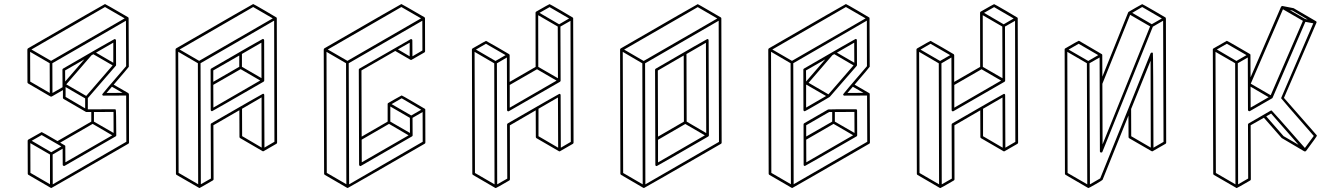

<svg xmlns="http://www.w3.org/2000/svg" viewBox="-20 -854 6632 949"><path d="M233.9 75.2Q232.9 75.2 232.4 74.7H231.4V74.2H230.5L120.6 10.3Q117.2 8.3 117.2 4.4L116.7 -158.7Q117.2 -162.1 120.1 -164.1Q184.6 -201.2 186 -201.2Q188 -201.2 264.2 -156.7L431.2 -252.9V-300.3H407.7L404.8 -300.8L293.9 -365.2Q291 -367.2 291 -371.1V-408.7L235.8 -377L234.4 -376.5Q231.4 -376.5 230 -377H229.5L119.1 -441.4Q116.2 -443.4 115.7 -446.8L115.2 -609.9H115.7Q115.7 -613.3 118.7 -615.2Q497.1 -834 499 -834Q501 -834 612.8 -769Q612.8 -768.6 613.3 -768.6V-768.1H613.8V-767.6H614.3V-767.1L615.2 -766.6L615.7 -763.7L616.7 -523.9Q616.7 -522.5 542 -435.5L613.8 -394V-393.6H614.3L616.2 -391.1V-390.6Q616.7 -389.6 616.7 -389.2Q616.7 -388.7 617.2 -388.2L617.7 -149.4Q617.7 -145.5 614.3 -143.6Q235.8 75.2 233.9 75.2ZM506.3 -394.5 585.9 -395 533.2 -425.3ZM226.1 -394.5 225.6 -541.5 128.9 -597.7 129.4 -450.7ZM232.4 -553.2 596.2 -763.2 499 -819.3 135.3 -609.4ZM302.2 -451.2 397 -560.5 301.8 -505.9ZM400.9 -318.4V-367.7L304.2 -423.8V-375ZM406.2 -379.9 536.6 -530.8 441.4 -585.9 432.1 -580.6 307.6 -437ZM540 -543.9V-643.1L454.6 -593.8ZM303.2 -51.8 534.7 -185.1 438 -241.7 277.3 -148.9 301.3 -134.8 302.7 -132.3ZM541.5 -196.8 541 -300.8 444.3 -300.3V-252.9ZM227.1 56.6V-90.3L129.9 -146.5L130.4 0.5ZM233.4 -101.6 283.2 -130.4 186 -186.5 136.7 -158.2ZM240.7 57.1 604.5 -153.3 603.5 -381.8 491.7 -381.3Q485.4 -381.3 485.4 -388.2Q485.4 -390.1 603.5 -526.9L602.5 -751.5L238.8 -541.5L239.3 -394.5L289.1 -422.9L288.6 -509.3Q288.6 -513.2 292 -515.1Q543.9 -661.1 546.4 -661.1Q548.3 -661.1 549.8 -660.2Q553.2 -658.2 553.2 -654.8L553.7 -532.7L553.2 -529.8L552.2 -528.3H551.8L414.1 -369.1V-313.5L547.4 -314Q550.3 -314 552.2 -312Q554.2 -310.1 554.7 -185.1V-184.6Q554.2 -181.2 551.3 -179.7L298.3 -33.7Q290 -33.7 290 -40L289.6 -119.1L240.2 -90.3Q240.2 3.9 240.7 57.1Z M1027.8 -304.2Q1026.4 -304.2 1024.9 -305.2Q1021.5 -307.1 1021.5 -311L1021 -509.8Q1021 -513.2 1023.9 -515.1Q1276.4 -661.6 1278.8 -661.6Q1284.7 -661.6 1285.6 -654.8L1286.1 -455.6Q1285.6 -452.1 1282.7 -450.2Q1029.8 -304.2 1027.8 -304.2ZM1034.2 -449.7 1162.6 -523.9V-579.6L1034.2 -505.9ZM1034.7 -322.3 1266.1 -456.1 1169.4 -512.2 1034.2 -434.6ZM1272.5 -467.8 1272 -643.1 1175.8 -587.4V-523.9ZM966.3 75.2 963.9 74.7Q963.9 74.2 963.4 74.2L852.5 10.3Q849.6 8.3 849.6 4.4L847.7 -609.9Q848.1 -613.3 851.1 -615.2Q1229.5 -834 1231.4 -834Q1233.4 -834 1289.6 -801.3L1345.7 -768.1L1346.7 -767.6L1348.1 -764.2L1349.6 -149.4Q1349.6 -145.5 1346.7 -143.6L1282.2 -106.4H1278.8L1167 -171.4Q1163.6 -173.3 1163.6 -177.2L1163.1 -309.1L1034.7 -234.9L1035.6 32.2Q1035.6 35.6 1032.2 37.6Q967.8 75.2 966.3 75.2ZM959.5 56.6 958 -541.5 860.8 -598.1 862.8 0.5ZM964.4 -553.2 1328.1 -763.2 1231.4 -819.3 867.7 -609.4ZM1273.4 -124.5 1272.9 -372.6 1176.3 -316.4 1176.8 -181.2ZM972.7 56.6 1022.5 28.3 1021.5 -238.8Q1021.5 -242.7 1024.9 -244.6Q1277.8 -390.6 1279.8 -390.6Q1286.1 -390.6 1286.1 -383.8L1287.1 -124.5L1336.4 -153.3L1335 -752L971.2 -541.5Z M1698.7 75.2Q1697.8 75.2 1697.3 74.7H1696.3V74.2H1695.3L1585.4 10.3Q1582 8.3 1582 4.4L1580.1 -609.4L1580.6 -609.9Q1580.6 -613.3 1583.5 -615.2Q1961.9 -834 1963.9 -834Q1965.8 -834 2077.6 -769L2078.1 -768.1H2078.6V-767.6H2079.1V-767.1H2079.6L2080.6 -764.6L2081.1 -600.6Q2081.1 -596.7 2077.6 -594.7Q2014.2 -558.1 2013.4 -557.9Q2012.7 -557.6 2010.3 -557.6V-558.1H2009.3L1933.6 -602.1L1766.6 -505.9L1767.6 -178.7L1896 -252.9V-339.8Q1896 -342.3 1897.9 -344.2Q1898.4 -344.7 1931.2 -363.5Q1963.9 -382.3 1965.3 -382.3Q1967.3 -382.3 2023.2 -349.6Q2079.1 -316.9 2079.6 -316.4H2080.1L2080.6 -315.4H2081.1L2081.5 -313.5L2082 -312.5L2082.5 -149.4Q2082.5 -145.5 2079.1 -143.6Q1700.7 75.2 1698.7 75.2ZM2012.7 -283.2 2062 -311.5 1965.3 -368.2 1915.5 -339.4ZM2006.3 -196.8 2005.9 -271.5 1909.2 -327.6V-252.9ZM1768.1 -51.8 1999.5 -185.1 1902.8 -241.7 1767.6 -163.6ZM2004.9 -575.7V-643.1L1946.8 -609.9ZM1691.9 56.6 1690.4 -541.5 1593.8 -597.7 1595.2 0.5ZM1697.3 -553.2 2061 -763.2 1963.9 -819.3 1600.1 -609.4ZM1705.6 57.1 2069.3 -153.3 2068.8 -300.3 2019 -271.5 2019.5 -184.6Q2019 -181.2 2016.1 -179.7Q1763.7 -33.7 1762.9 -33.4Q1762.2 -33.2 1761.2 -33.2Q1759.8 -33.2 1758.3 -34.2Q1754.9 -36.1 1754.9 -40L1753.4 -509.3Q1753.4 -513.2 1756.8 -515.1Q2009.8 -661.1 2011.2 -661.1Q2013.2 -661.1 2014.6 -660.2Q2018.1 -658.2 2018.1 -654.8L2018.6 -575.7L2067.9 -604.5L2067.4 -751.5L1703.6 -541.5Q1704.1 -242.2 1705.6 57.1Z M2431.2 75.2H2429.2L2428.2 74.7H2427.7L2317.9 10.7Q2314.5 8.8 2314.5 4.9L2312.5 -609.4Q2313 -612.8 2315.9 -614.7Q2380.4 -651.9 2382.3 -651.9Q2383.8 -651.9 2439.9 -619.4Q2496.1 -586.9 2496.1 -586.4L2497.1 -585.9V-585.4L2498 -584.5L2498.5 -582L2499 -581.5V-449.2L2627.4 -523.4L2627 -791Q2627 -794.4 2629.9 -796.4Q2694.3 -833.5 2696.3 -833.5Q2698.2 -833.5 2754.4 -800.8L2810.5 -767.6L2811.5 -767.1V-766.6L2813 -764.6L2814.9 -148.9Q2814.5 -145 2811.5 -143.1L2747.1 -106Q2743.7 -106 2742.9 -106.2Q2742.2 -106.4 2742.2 -106.9L2631.8 -170.9Q2628.4 -172.9 2628.4 -176.8L2627.9 -308.6L2500 -234.4L2500.5 32.7Q2500.5 36.1 2497.1 38.1Q2433.6 75.2 2431.2 75.2ZM2743.7 -733.9 2793 -762.7 2696.3 -818.8 2646.5 -790.5ZM2737.8 -467.3 2736.8 -722.7 2640.1 -778.8 2640.6 -523.4ZM2499.5 -321.8 2731 -455.6 2634.3 -511.7 2499.5 -434.1ZM2424.3 57.1 2422.9 -541 2325.7 -597.7 2327.6 1ZM2429.2 -552.7 2479 -581.5 2381.8 -637.7 2332.5 -608.9ZM2738.8 -124 2737.8 -372.1 2641.6 -316.4V-180.7ZM2437.5 57.1 2487.3 28.8 2486.3 -238.3Q2486.8 -242.2 2489.7 -244.1Q2742.7 -390.1 2744.6 -390.1Q2751 -390.1 2751 -383.3L2752 -124L2801.3 -152.8L2799.8 -751L2750 -722.7L2751 -455.1Q2750.5 -451.7 2747.6 -449.7Q2495.1 -304.2 2494.4 -304Q2493.7 -303.7 2493.2 -303.7Q2486.3 -303.7 2486.3 -310.5L2485.4 -569.8L2436 -541Z M3163.1 75.2Q3161.1 75.2 3161.1 74.7H3160.2L3049.8 10.3Q3046.9 8.3 3046.4 4.9L3044.9 -609.4Q3045.4 -612.8 3048.3 -614.7Q3426.8 -833.5 3428.7 -833.5Q3430.2 -833.5 3486.3 -800.8L3542.5 -768.1H3543V-767.6H3543.5V-767.1H3543.9L3544.4 -766.1V-765.6Q3544.9 -763.7 3545.2 -763.7Q3545.4 -763.7 3545.4 -763.2L3546.9 -148.9Q3546.9 -145 3543.5 -143.1Q3165.5 75.2 3163.1 75.2ZM3156.7 57.1 3154.8 -541 3058.1 -597.7 3060.1 1ZM3161.6 -552.7 3525.4 -762.7 3428.7 -818.8 3064.9 -608.9ZM3169.9 57.1 3533.7 -152.8 3532.2 -751.5 3168.5 -541ZM3226.1 -33.2Q3219.2 -33.2 3219.2 -39.6L3217.8 -509.3Q3218.3 -512.7 3221.2 -514.6Q3473.6 -661.1 3476.1 -661.1Q3482.4 -661.1 3482.4 -654.3L3483.9 -184.1Q3483.4 -181.2 3480.5 -179.2Q3228 -33.2 3226.1 -33.2ZM3232.4 -178.7 3360.4 -252.9 3359.4 -579.6 3231.4 -505.4ZM3232.4 -51.3 3463.9 -185.1 3367.2 -241.2 3232.4 -163.1ZM3470.7 -196.3 3469.2 -642.6 3373 -586.9 3374 -252.9Z M3896 75.2Q3895 75.2 3894.5 74.7H3893.6L3782.7 10.3Q3779.3 8.3 3779.3 4.4L3777.3 -609.9H3777.8Q3777.8 -613.3 3780.8 -615.2Q4159.2 -834 4161.1 -834Q4163.1 -834 4219.2 -801.3L4275.4 -768.1L4276.4 -767.6V-767.1L4277.3 -766.6L4277.8 -763.7L4278.8 -524.4Q4278.8 -522.5 4204.1 -435.5L4276.4 -393.6L4277.3 -393.1L4278.3 -391.1L4278.8 -388.2L4279.8 -149.4Q4279.8 -145.5 4276.4 -143.6Q3897.9 75.2 3896 75.2ZM4168.5 -394.5 4248 -395 4195.3 -425.3ZM3889.2 56.6 3887.7 -541.5 3791 -598.1 3792.5 0.5ZM3894.5 -553.2 4258.3 -763.2 4161.1 -819.3 3797.4 -609.4ZM3902.8 56.6 4266.6 -153.3 4265.6 -381.8 4153.8 -381.3Q4147.5 -381.3 4147.5 -388.2Q4147.5 -390.1 4265.1 -526.9L4264.6 -752L3900.9 -541.5Q3901.4 -242.2 3902.8 56.6ZM3958.5 -33.7Q3952.1 -33.7 3952.1 -40L3951.7 -238.8Q3951.7 -242.7 3954.6 -244.6L4073.2 -313Q4075.2 -314 4210 -314Q4216.3 -314 4216.3 -307.6L4216.8 -184.6Q4216.3 -181.2 4213.4 -179.7Q3960.4 -33.7 3958.5 -33.7ZM3964.8 -179.2 4093.3 -252.9V-300.3H4078.1L3964.8 -234.9ZM3965.3 -51.8 4196.8 -185.5 4100.1 -241.7 3964.8 -163.6ZM4203.6 -196.8 4203.1 -300.8 4106.4 -300.3V-252.9ZM3958 -304.2Q3951.2 -304.2 3951.2 -311L3950.7 -509.8Q3950.7 -513.2 3954.1 -515.1Q4207 -661.6 4209 -661.6Q4215.3 -661.6 4215.3 -654.8L4215.8 -532.7L4215.3 -530.3L4214.4 -528.3L4081.1 -375Q4080.6 -374 4020 -339.1Q3959.5 -304.2 3958 -304.2ZM3964.4 -322.3 4063 -379.4 3965.8 -435.5 3964.4 -434.6ZM4202.6 -543.9 4202.1 -643.1 4116.7 -593.8ZM4074.7 -387.7 4198.7 -530.8 4103.5 -586.4 4094.2 -581.1 3976.6 -444.8ZM3964.4 -451.2 4059.1 -560.5 3963.9 -505.9Z M4628.4 75.2H4626.5L4625.5 74.7H4625L4515.1 10.7Q4511.7 8.8 4511.7 4.9L4509.8 -609.4Q4510.3 -612.8 4513.2 -614.7Q4577.6 -651.9 4579.6 -651.9Q4581.1 -651.9 4637.2 -619.4Q4693.4 -586.9 4693.4 -586.4L4694.3 -585.9V-585.4L4695.3 -584.5L4695.8 -582L4696.3 -581.5V-449.2L4824.7 -523.4L4824.2 -791Q4824.2 -794.4 4827.1 -796.4Q4891.6 -833.5 4893.6 -833.5Q4895.5 -833.5 4951.7 -800.8L5007.8 -767.6L5008.8 -767.1V-766.6L5010.3 -764.6L5012.2 -148.9Q5011.7 -145 5008.8 -143.1L4944.3 -106Q4940.9 -106 4940.2 -106.2Q4939.5 -106.4 4939.5 -106.9L4829.1 -170.9Q4825.7 -172.9 4825.7 -176.8L4825.2 -308.6L4697.3 -234.4L4697.8 32.7Q4697.8 36.1 4694.3 38.1Q4630.9 75.2 4628.4 75.2ZM4940.9 -733.9 4990.2 -762.7 4893.6 -818.8 4843.8 -790.5ZM4935.1 -467.3 4934.1 -722.7 4837.4 -778.8 4837.9 -523.4ZM4696.8 -321.8 4928.2 -455.6 4831.5 -511.7 4696.8 -434.1ZM4621.6 57.1 4620.1 -541 4522.9 -597.7 4524.9 1ZM4626.5 -552.7 4676.3 -581.5 4579.1 -637.7 4529.8 -608.9ZM4936 -124 4935.1 -372.1 4838.9 -316.4V-180.7ZM4634.8 57.1 4684.6 28.8 4683.6 -238.3Q4684.1 -242.2 4687 -244.1Q4939.9 -390.1 4941.9 -390.1Q4948.2 -390.1 4948.2 -383.3L4949.2 -124L4998.5 -152.8L4997.1 -751L4947.3 -722.7L4948.2 -455.1Q4947.8 -451.7 4944.8 -449.7Q4692.4 -304.2 4691.7 -304Q4690.9 -303.7 4690.4 -303.7Q4683.6 -303.7 4683.6 -310.5L4682.6 -569.8L4633.3 -541Z M5360.4 75.2Q5358.4 75.2 5357.9 74.7H5357.4V74.2H5356.9L5247.1 10.3Q5243.7 8.3 5243.7 4.9L5242.2 -609.9Q5242.2 -613.3 5245.1 -614.7Q5309.6 -652.3 5311.5 -652.3L5314.9 -651.4Q5424.8 -587.4 5425.8 -586.4Q5426.3 -586.4 5426.3 -585.9H5426.8V-585.4L5427.7 -584.5V-584L5428.2 -582L5428.7 -475.1L5556.6 -793.5L5558.1 -795.4H5558.6Q5559.1 -795.9 5591.6 -814.7Q5624 -833.5 5625.5 -833.5Q5627.4 -833.5 5683.6 -801Q5739.7 -768.6 5739.7 -768.1H5740.2V-767.6H5740.7V-767.1L5741.7 -766.1L5742.2 -763.2Q5742.7 -763.2 5742.7 -762.7L5744.1 -148.9Q5744.1 -145 5740.7 -143.1Q5677.2 -106.4 5676.5 -106.2Q5675.8 -106 5674.8 -106Q5673.3 -106 5671.9 -106.9L5561 -170.9Q5558.1 -172.9 5558.1 -176.8L5557.6 -282.7L5429.7 34.7Q5428.7 37.1 5395.5 56.2Q5362.3 75.2 5360.4 75.2ZM5672.9 -734.4 5722.7 -762.7 5625.5 -819.3 5576.2 -790.5ZM5429.7 -140.6 5664.6 -723.6 5565.9 -780.8 5428.7 -439.9ZM5354 57.1 5352.1 -541.5 5255.4 -597.7 5256.8 1ZM5358.9 -552.7 5408.2 -581.5 5311.5 -637.7 5261.7 -608.9ZM5668 -124.5 5667 -553.7 5570.8 -315.4 5571.3 -180.7ZM5367.2 57.1 5418 27.8 5558.1 -319.3 5667 -590.3Q5668.9 -594.2 5673.8 -594.2Q5676.3 -594.2 5678.2 -592.3Q5680.2 -590.3 5681.2 -124L5731 -152.8L5729 -751.5L5678.2 -722.2L5428.2 -102.1Q5427.7 -102.1 5427.7 -101.6H5427.2Q5426.3 -100.6 5425.3 -100.6Q5424.8 -100.1 5423.3 -100.1V-99.6L5421.9 -100.1Q5416.5 -101.1 5416.5 -106.4L5415 -569.8L5365.2 -541.5Q5366.7 -242.2 5367.2 57.1Z M6093.3 75.2H6091.3Q6091.3 74.7 6090.8 74.7L6089.8 74.2L5979.5 10.3Q5976.6 8.3 5976.6 4.4L5974.6 -609.9Q5975.1 -613.3 5978 -614.7Q6042.5 -652.3 6043.9 -652.3Q6045.9 -652.3 6102.1 -619.6L6158.2 -586.9V-586.4H6159.2V-585.4L6160.2 -585L6160.6 -582L6161.1 -471.7L6312 -820.8H6312.5L6313.5 -822.3L6315.9 -823.7V-824.2H6319.3L6374 -813.5L6483.9 -749.5L6484.9 -749V-748.5L6486.3 -747.6L6486.8 -746.6L6487.3 -744.6V-744.1Q6487.3 -742.7 6486.8 -741.7L6326.2 -370.1L6487.3 -186.5Q6488.8 -185.1 6488.8 -182.6Q6488.8 -179.7 6435.5 -107.9H6435.1Q6435.1 -106.9 6434.1 -106.9L6433.1 -106H6431.6V-105.5L6426.8 -106Q6426.8 -106.4 6371.3 -138.7Q6315.9 -170.9 6314.9 -171.9L6227.1 -272L6161.6 -234.9L6162.6 32.2Q6162.6 36.1 6159.2 38.1Q6095.2 75.2 6093.3 75.2ZM6443.8 -757.3 6368.2 -801.8 6355 -804.2 6430.7 -760.3ZM6260.7 -383.3 6419.9 -751 6321.3 -808.1 6162.1 -440.4ZM6161.6 -322.3 6250.5 -373.5 6161.1 -425.8ZM6086.4 57.1 6085 -541.5 5987.8 -597.7 5989.7 1ZM6091.3 -552.7 6141.1 -581.5 6043.9 -637.7 5994.6 -609.4ZM6398.4 -138.2 6262.7 -293 6238.8 -278.8 6324.2 -181.2ZM6099.6 57.1 6149.4 28.3 6148.4 -238.3Q6148.4 -242.2 6151.9 -244.1L6260.7 -307.1Q6262.7 -308.1 6265.1 -308.1Q6267.1 -307.6 6429.7 -122.6L6473.6 -182.1Q6312 -366.7 6312 -368.7Q6312 -370.1 6471.2 -738.8L6432.1 -746.1L6270 -370.6L6269 -369.6V-369.1H6268.6V-368.7L6156.7 -304.2Q6153.3 -304.2 6151.9 -305.2Q6148.4 -307.1 6148.4 -310.5L6147.5 -569.8L6098.1 -541.5Z"/></svg>

Font: 3D Isometric
Style: Regular
Weight: 400
Designer: GGBotNet
Version: 1.10